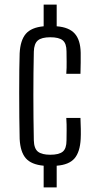

<svg xmlns="http://www.w3.org/2000/svg" viewBox="-20 -820 426 840"><path d="M171 0V-95Q117 -100 93 -127.5Q69 -155 66 -212Q65 -252 64.5 -306Q64 -360 64 -415Q64 -470 64.5 -516Q65 -562 66 -587Q69 -644 93 -672Q117 -700 171 -705V-800H228V-705Q282 -701 307 -673Q332 -645 333 -589Q333 -571 333 -545.5Q333 -520 332 -497H270Q272 -523 271.5 -550Q271 -577 271 -595Q271 -630 254.5 -643.5Q238 -657 200 -657Q162 -657 145.5 -643Q129 -629 128 -594Q124 -407 128 -206Q129 -170 146 -156.5Q163 -143 200 -143Q238 -143 254.5 -156.5Q271 -170 271 -206Q271 -225 271.5 -249.5Q272 -274 270 -304H332Q333 -283 333.5 -256Q334 -229 333 -212Q330 -155 306 -127Q282 -99 228 -95V0Z"/></svg>

Font: Big Shoulders Text Light
Style: Regular
Weight: 300
Designer: Patric King
Foundry: XO Type Co
Version: Version 1.000; ttfautohint (v1.8.2)